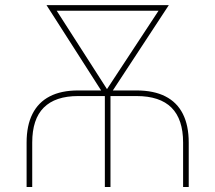

<svg xmlns="http://www.w3.org/2000/svg" viewBox="-20 -748 861 768"><path d="M86.4 0V-177.7Q86.4 -246.1 109.9 -292.5Q133.3 -338.9 179 -362.5Q224.6 -386.2 292.5 -386.2H525.9Q595.2 -386.2 641.6 -362.5Q688 -338.9 711.4 -292.5Q734.9 -246.1 734.9 -177.7V0H712.4V-177.7Q712.4 -271 666 -317.4Q619.6 -363.8 525.9 -363.8H292.5Q201.2 -363.8 155 -317.6Q108.9 -271.5 108.9 -177.7V0ZM399.4 0V-369.1H421.9V0ZM402.3 -358.4 166 -727.5H192.4L409.2 -389.6V-358.4ZM406.7 -358.4V-389.6L628.9 -727.5H655.3L413.1 -358.4ZM189.5 -705.1V-727.5H629.9V-705.1Z"/></svg>

Font: Inter 20pt Thin
Style: Regular
Weight: 250
Version: Version 4.001;git-66647c0bb